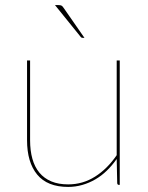

<svg xmlns="http://www.w3.org/2000/svg" viewBox="-20 -728 582 756"><path d="M86.5 0ZM98.5 -490V-176Q98.5 -135 107.5 -102.8Q116.5 -70.5 135.2 -48Q154 -25.5 182 -13.8Q210 -2 248.5 -2Q306 -2 354.2 -32.5Q402.5 -63 439.5 -117V-490H451.5V0H448.5Q441.5 0 441.5 -8L439.5 -102Q422 -77 401 -56.5Q380 -36 355.5 -21.8Q331 -7.5 304 0.2Q277 8 248.5 8Q166.5 8 126.5 -40.5Q86.5 -89 86.5 -176V-490ZM209.5 -708Q218 -708 222 -706Q226 -704 230.5 -697L312.5 -579H305.5Q300 -579 297.5 -583L196.5 -708Z"/></svg>

Font: Lato Hairline
Style: Regular
Weight: 100
Designer: Lukasz Dziedzic
Foundry: tyPoland Lukasz Dziedzic
Version: Version 2.007; 2014-02-27